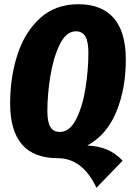

<svg xmlns="http://www.w3.org/2000/svg" viewBox="-20 -733 618 908"><path d="M560 27 436 155Q371 15 252 15Q28 15 28 -244Q28 -369 63 -476Q98 -583 170.5 -648Q243 -713 350 -713Q461 -713 518 -647.5Q575 -582 575 -451Q575 -313 530 -204Q485 -95 393 -45Q449 -42 488.5 -24.5Q528 -7 560 27ZM263 -109Q310 -109 340.5 -170Q371 -231 384.5 -317.5Q398 -404 398 -483Q398 -537 383.5 -561Q369 -585 339 -585Q293 -585 262.5 -522.5Q232 -460 218 -372.5Q204 -285 204 -208Q204 -155 218.5 -132Q233 -109 263 -109Z"/></svg>

Font: Fira Sans Extra Condensed ExtraBold
Style: Italic
Weight: 800
Width: 3
Italic angle: -8°
Designer: Carrois Corporate & Edenspiekermann AG
Foundry: Carrois Corporate GbR & Edenspiekermann AG
Version: Version 4.203